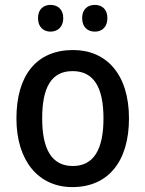

<svg xmlns="http://www.w3.org/2000/svg" viewBox="-20 -753 593 783"><path d="M135 -679C135 -642 158 -624 186 -624C214 -624 238 -642 238 -679C238 -716 214 -733 186 -733C158 -733 135 -716 135 -679ZM315 -679C315 -642 338 -624 367 -624C395 -624 418 -642 418 -679C418 -716 395 -733 367 -733C338 -733 315 -716 315 -679ZM506 -270C506 -450 414 -549 278 -549C130 -549 47 -447 47 -270C47 -97 137 10 275 10C423 10 506 -97 506 -270ZM152 -270C152 -396 189 -463 276 -463C363 -463 402 -396 402 -270C402 -145 363 -76 277 -76C190 -76 152 -146 152 -270Z"/></svg>

Font: Noto Sans Gujarati SemiCondensed Medium
Style: Regular
Weight: 500
Width: 4
Designer: Jelle Bosma - Monotype Design Team, Universal Thirst
Foundry: Monotype Imaging Inc.
Version: Version 2.106